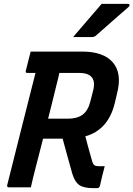

<svg xmlns="http://www.w3.org/2000/svg" viewBox="-20 -966 688 990"><path d="M139 0H26Q15 0 17 -11Q55 -161 90 -301.5Q125 -442 163 -590H121Q110 -590 113 -601Q119 -626 125.5 -650.5Q132 -675 138 -700H404Q514 -700 562 -644Q610 -588 584 -486L571 -431Q537 -296 420 -263Q428 -232 436.5 -201Q445 -170 454 -139Q459 -120 466.5 -114.5Q474 -109 487 -109H520Q513 -84 507 -58.5Q501 -33 495 -7Q492 4 481 4H459Q411 4 388 -12.5Q365 -29 353 -70Q340 -116 327.5 -161Q315 -206 303 -251H202Q193 -214 183 -176.5Q173 -139 163 -99Q156 -72 150 -47Q144 -22 139 0ZM259 -478Q251 -446 243.5 -415.5Q236 -385 228 -354H330Q377 -354 405 -374Q433 -394 445 -440L460 -498Q473 -549 450 -571Q431 -590 390 -590H286Q280 -561 272.5 -533Q265 -505 259 -478ZM504 -946H641Q647 -946 648 -941Q649 -936 644 -931Q620 -910 601.5 -894Q583 -878 566 -863Q549 -848 527 -828.5Q505 -809 473 -781Q465 -775 454 -775H357Q395 -820 430 -860Q465 -900 504 -946Z"/></svg>

Font: Recursive Sn Lnr St SmB
Style: Italic
Weight: 600
Italic angle: -15°
Version: Version 1.079;hotconv 1.0.112;makeotfexe 2.5.65598; ttfautoh